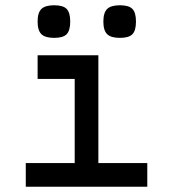

<svg xmlns="http://www.w3.org/2000/svg" viewBox="-20 -710 658 730"><path d="M233.5 -580Q220 -566 186 -566Q152 -566 137.5 -580Q123 -594 123 -628Q123 -662 137.5 -676Q152 -690 186 -690Q220 -690 233.5 -676Q247 -662 247 -628Q247 -594 233.5 -580ZM483.5 -580Q470 -566 436 -566Q402 -566 387.5 -580Q373 -594 373 -628Q373 -662 387.5 -676Q402 -690 436 -690Q470 -690 483.5 -676Q497 -662 497 -628Q497 -594 483.5 -580ZM78 0V-90H264V-410H123V-500H354V-90H540V0Z"/></svg>

Font: Hermit
Style: Regular
Weight: 400
Designer: Pablo Caro
Version: Version 2.000;PS 002.000;hotconv 1.0.88;makeotf.lib2.5.64775